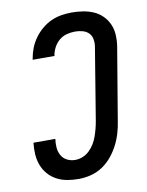

<svg xmlns="http://www.w3.org/2000/svg" viewBox="-85 -804 669 873"><g transform="rotate(-10 250.0 -367.5)"><path d="M207 8Q180 8 154.5 3.5Q129 -1 106.5 -13Q84 -25 67.5 -44Q51 -63 42 -87Q33 -111 31.5 -137.5Q30 -164 33 -190H134Q131 -170 132.5 -150Q134 -130 143.5 -113.5Q153 -97 170 -88.5Q187 -80 207 -80Q225 -80 242 -87Q259 -94 272.5 -107Q286 -120 295.5 -135.5Q305 -151 311 -168Q317 -185 321.5 -202Q326 -219 329 -236L384 -571Q387 -588 384 -605.5Q381 -623 369.5 -634.5Q358 -646 341 -650.5Q324 -655 307 -655Q288 -655 268.5 -650Q249 -645 233.5 -632Q218 -619 208.5 -601Q199 -583 196 -565V-562H95L96 -568Q100 -592 109 -615Q118 -638 133 -659Q148 -680 168 -697Q188 -714 211 -724.5Q234 -735 258.5 -739Q283 -743 307 -743Q333 -743 358.5 -739Q384 -735 407 -725Q430 -715 447.5 -697.5Q465 -680 475 -657.5Q485 -635 486.5 -609Q488 -583 484 -556L428 -222Q424 -194 416 -166.5Q408 -139 394.5 -112.5Q381 -86 361.5 -62.5Q342 -39 317 -22.5Q292 -6 263.5 1Q235 8 207 8Z"/></g></svg>

Font: Iosevka SS18 Semibold
Style: Italic
Weight: 600
Italic angle: -9°
Monospace: yes
Designer: Belleve Invis
Foundry: Belleve Invis
Version: Version 25.1.1; ttfautohint (v1.8.4)